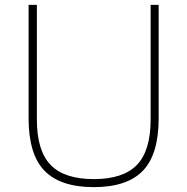

<svg xmlns="http://www.w3.org/2000/svg" viewBox="-20 -760 770 789"><path d="M365.5 9Q228.5 9 163 -58.2Q97.5 -125.5 97.5 -274V-740H131.5V-269Q131.5 -140.5 188 -82.2Q244.5 -24 365.5 -24Q486 -24 542.5 -82.2Q599 -140.5 599 -269V-740H632V-274Q632 -125.5 567 -58.2Q502 9 365.5 9Z"/></svg>

Font: Encode Sans Semi Expanded Thin
Style: Regular
Weight: 100
Width: 6
Designer: Multiple Designers
Foundry: Impallari Type
Version: Version 3.000; ttfautohint (v1.8.3) -l 8 -r 50 -G 200 -x 14 